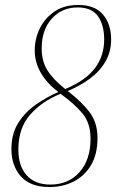

<svg xmlns="http://www.w3.org/2000/svg" viewBox="-20 -744 468 774"><path d="M180 10Q102 10 64 -33Q26 -76 26 -143Q26 -205 54 -249Q82 -293 125.5 -323Q169 -353 215 -373Q169 -408 144.5 -450.5Q120 -493 120 -541Q120 -587 140 -628.5Q160 -670 199 -697Q238 -724 295 -724Q363 -724 395.5 -685Q428 -646 428 -585Q428 -535 404.5 -495Q381 -455 341 -426Q301 -397 253 -377Q308 -335 340.5 -292.5Q373 -250 373 -188Q373 -121 346.5 -77.5Q320 -34 276.5 -12Q233 10 180 10ZM243 -385Q326 -420 363 -469.5Q400 -519 400 -585Q400 -643 375 -678.5Q350 -714 293 -714Q229 -714 188.5 -668.5Q148 -623 148 -549Q148 -497 171.5 -460Q195 -423 243 -385ZM183 0Q256 0 300.5 -50Q345 -100 345 -185Q345 -247 313 -286Q281 -325 224 -366Q148 -335 101 -281Q54 -227 54 -141Q54 -75 87.5 -37.5Q121 0 183 0Z"/></svg>

Font: Noto Serif Display ExtraCondensed Thin
Style: Italic
Weight: 100
Width: 2
Italic angle: -12°
Designer: Monotype Design Team
Foundry: Monotype Imaging Inc.
Version: Version 2.009